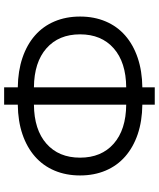

<svg xmlns="http://www.w3.org/2000/svg" viewBox="60 -814 768 928"><g transform="rotate(90 444.0 -350.0)"><path d="M402 -52Q323 -53 259.5 -74.5Q196 -96 151.5 -135Q107 -174 83.5 -229.5Q60 -285 60 -353Q60 -421 83.5 -476.5Q107 -532 151.5 -571Q196 -610 259.5 -631.5Q323 -653 402 -654V-714H486V-654Q566 -653 629 -631.5Q692 -610 736.5 -571Q781 -532 804.5 -476.5Q828 -421 828 -353Q828 -285 804.5 -229.5Q781 -174 736.5 -135Q692 -96 629 -74.5Q566 -53 486 -52V14H402ZM146 -353Q146 -250 213.5 -190.5Q281 -131 402 -130V-576Q281 -575 213.5 -515.5Q146 -456 146 -353ZM742 -353Q742 -456 674.5 -515.5Q607 -575 486 -576V-130Q607 -131 674.5 -190.5Q742 -250 742 -353Z"/></g></svg>

Font: NT Somic
Style: Regular
Weight: 400
Designer: Ravid Balaliev — lead type designer, mastering
Michael Voronin — secret advisor, marketing
Ivan Kovalenko — best boy
Foundry: NT Type
Version: Version 0.7